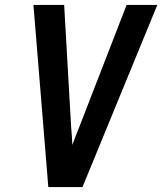

<svg xmlns="http://www.w3.org/2000/svg" viewBox="-20 -755 655 775"><path d="M175 0 155 -245 115 -735H239L267 -245Q269 -226 270 -207.5Q271 -189 272 -170Q279 -189 286 -207.5Q293 -226 301 -245L491 -735H615L313 0Z"/></svg>

Font: Iosevka Custom Oblique
Style: Bold
Weight: 700
Italic angle: -9°
Monospace: yes
Designer: Belleve Invis
Foundry: Belleve Invis
Version: Version 30.1.2; ttfautohint (v1.8.4)